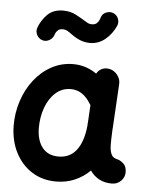

<svg xmlns="http://www.w3.org/2000/svg" viewBox="-59 -885 758 990"><g transform="rotate(5 319.5 -390.0)"><path d="M556.6 42.5Q518.1 42.5 490 27.3Q461.9 12.2 443.4 -15.1Q408.7 19.5 364.3 38.3Q319.8 57.1 268.1 57.1Q197.3 57.1 142.8 22.5Q88.4 -12.2 57.6 -72.8Q26.9 -133.3 25.9 -210Q25.4 -277.3 45.7 -339.1Q65.9 -400.9 103.5 -449.2Q141.1 -497.6 192.6 -525.6Q244.1 -553.7 305.2 -553.7Q371.1 -553.7 426.3 -515.1Q434.6 -531.2 451.2 -540Q467.8 -548.8 487.8 -545.9Q514.6 -542.5 532.7 -520.5Q550.8 -498.5 549.3 -472.7L536.1 -244.6Q535.6 -239.3 535.2 -233.4Q534.2 -212.4 533.4 -185.5Q532.7 -158.7 533.7 -143.6Q535.2 -121.6 543.2 -105Q551.3 -88.4 577.6 -83.5Q593.3 -78.1 607.4 -64.5Q621.6 -50.8 622.1 -22Q622.1 4.9 602.8 23.7Q583.5 42.5 556.6 42.5ZM269.5 -72.3Q328.6 -72.3 362.5 -116.5Q396.5 -160.6 404.8 -243.2Q404.8 -250 405.3 -255.9Q405.3 -260.3 406.2 -264.2L411.1 -351.1Q407.2 -355.5 404.3 -360.8Q386.2 -390.6 360.8 -407.5Q335.4 -424.3 303.7 -424.3Q257.8 -424.3 224.4 -394Q190.9 -363.8 173.3 -314.5Q155.8 -265.1 156.2 -208.5Q157.2 -145 186.5 -108.6Q215.8 -72.3 269.5 -72.3ZM133.8 -663.1Q115.7 -668.9 106.4 -687Q97.2 -705.1 103 -723.1Q115.7 -760.7 146.2 -792.5Q176.8 -824.2 228.5 -824.2Q265.1 -824.2 292.7 -810.1Q320.3 -795.9 342.8 -781.7Q352.5 -775.4 361.1 -771Q369.6 -766.6 380.9 -766.6Q398.4 -766.6 407.5 -775.1Q416.5 -783.7 420.4 -793.9Q424.3 -804.2 425.3 -808.1Q432.1 -826.7 451.4 -833.7Q470.7 -840.8 487.8 -833.5Q505.9 -826.2 513.2 -807.4Q520.5 -788.6 513.2 -771Q493.7 -727.1 459 -698.5Q424.3 -669.9 380.9 -669.9Q354 -669.9 330.3 -679.2Q306.6 -688.5 283.7 -705.6Q271.5 -714.8 260.5 -721.4Q249.5 -728 233.9 -728Q219.2 -728 210.7 -720.5Q202.1 -712.9 198.5 -704.6Q194.8 -696.3 194.3 -693.8Q188 -675.8 169.9 -666.3Q151.9 -656.7 133.8 -663.1Z"/></g></svg>

Font: Mikhak-DS2-FD Bold
Style: Regular
Weight: 700
Designer: Amin Abedi
Version: Version 3.4